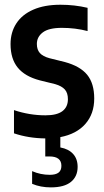

<svg xmlns="http://www.w3.org/2000/svg" viewBox="-20 -574 437 810"><path d="M234.5 4.5V48Q269.5 54.5 288.5 75.5Q307.5 96.5 307.5 130Q307.5 170.5 279.2 193.5Q251 216.5 194.5 216.5Q151 216.5 115.5 201.5V148Q151 163.5 190 163.5Q215 163.5 227 154.2Q239 145 239 125.5Q239 86 188.5 86H171V10Q99.5 9 39 -11.5V-109.5Q104 -87.5 172 -87.5Q220 -87.5 243.2 -105Q266.5 -122.5 266.5 -155.5Q266.5 -182 253.5 -196.5Q240.5 -211 213 -219L148 -235Q85 -251.5 54.8 -288.8Q24.5 -326 24.5 -388Q24.5 -437.5 48.8 -475Q73 -512.5 120.2 -533.2Q167.5 -554 235 -554Q294.5 -554 349.5 -541V-443Q297.5 -456.5 241 -456.5Q186 -456.5 160.8 -437.5Q135.5 -418.5 135.5 -388.5Q135.5 -364.5 148.2 -350.2Q161 -336 188.5 -328.5L253 -312.5Q318 -295 347.8 -258.5Q377.5 -222 377.5 -158.5Q377.5 -93.5 340 -51Q302.5 -8.5 234.5 4.5Z"/></svg>

Font: Encode Sans Condensed SemiBold
Style: Regular
Weight: 600
Width: 3
Designer: Multiple Designers
Foundry: Impallari Type
Version: Version 2.000